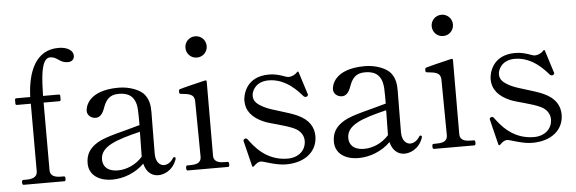

<svg xmlns="http://www.w3.org/2000/svg" viewBox="-49 -892 3184 1061"><g transform="rotate(-5 1543.5 -361.5)"><path d="M302 -737C175 -737 128 -620 123 -480H46C41 -480 38 -477 38 -472V-451C38 -446 41 -443 46 -443H123V-69C123 -31 88 -27 58 -27H45C39 -27 37 -22 37 -13C37 -5 39 0 45 0H271C276 0 278 -5 278 -13C278 -22 276 -27 271 -27H258C228 -27 194 -31 194 -69V-443H281C286 -443 289 -446 289 -451V-472C289 -477 286 -480 281 -480H194C195 -530 197 -573 202 -607C210 -659 225 -689 251 -689C292 -689 300 -654 347 -654C369 -654 383 -666 383 -687C383 -713 355 -737 302 -737Z M886 -80C884 -80 882 -80 879 -75C864 -50 843 -41 827 -41C818 -41 781 -46 781 -110C781 -180 783 -300 783 -338C783 -375 779 -405 757 -435C735 -465 675 -489 614 -489C444 -489 427 -398 427 -376C427 -350 451 -334 474 -334C496 -334 512 -351 523 -382C539 -427 559 -455 611 -455C645 -455 671 -446 686 -428C706 -404 711 -379 711 -316V-273C624 -247 524 -228 475 -199C426 -170 407 -135 407 -87C407 -24 459 14 536 14C596 14 664 -10 713 -59C723 -18 749 12 791 12C818 12 870 -3 893 -67C894 -70 894 -72 894 -73C894 -77 891 -80 886 -80ZM572 -34C507 -34 488 -69 488 -101C488 -174 575 -203 710 -236C709 -183 708 -128 708 -101V-98C670 -55 617 -34 572 -34Z M1060 -617C1093 -617 1119 -643 1119 -676C1119 -709 1093 -735 1060 -735C1027 -735 1001 -709 1001 -676C1001 -643 1027 -617 1060 -617ZM1179 0C1184 0 1186 -5 1186 -14C1186 -23 1184 -28 1179 -28H1166C1136 -28 1101 -31 1101 -70L1102 -480C1102 -485 1099 -488 1093 -487C1063 -480 964 -456 950 -451C945 -449 945 -445 945 -437C945 -429 945 -426 954 -425C995 -420 1029 -420 1029 -375L1032 -70C1032 -31 998 -28 968 -28H955C949 -28 947 -23 947 -14C947 -5 949 0 955 0Z M1322 8C1337 -7 1348 -14 1362 -14C1376 -14 1443 14 1499 14C1609 14 1674 -46 1674 -128C1674 -176 1650 -220 1586 -249C1534 -273 1452 -290 1410 -310C1367 -331 1348 -349 1348 -379C1348 -406 1371 -457 1443 -457C1541 -457 1606 -378 1628 -353C1631 -350 1635 -348 1639 -348C1641 -348 1643 -348 1645 -349C1648 -351 1650 -352 1651 -354C1654 -357 1653 -361 1652 -364L1651 -366L1613 -486C1611 -493 1608 -493 1603 -488C1591 -474 1571 -466 1555 -466C1538 -466 1503 -489 1447 -489C1317 -489 1300 -384 1300 -356C1300 -302 1332 -260 1399 -232C1435 -217 1515 -202 1563 -179C1595 -164 1613 -137 1613 -107C1613 -55 1572 -17 1511 -17C1389 -17 1326 -107 1301 -140C1297 -146 1293 -148 1289 -148C1287 -148 1286 -148 1284 -147C1278 -144 1276 -141 1276 -137L1277 -132L1311 6C1312 12 1317 13 1322 8Z M2252 -80C2250 -80 2248 -80 2245 -75C2230 -50 2209 -41 2193 -41C2184 -41 2147 -46 2147 -110C2147 -180 2149 -300 2149 -338C2149 -375 2145 -405 2123 -435C2101 -465 2041 -489 1980 -489C1810 -489 1793 -398 1793 -376C1793 -350 1817 -334 1840 -334C1862 -334 1878 -351 1889 -382C1905 -427 1925 -455 1977 -455C2011 -455 2037 -446 2052 -428C2072 -404 2077 -379 2077 -316V-273C1990 -247 1890 -228 1841 -199C1792 -170 1773 -135 1773 -87C1773 -24 1825 14 1902 14C1962 14 2030 -10 2079 -59C2089 -18 2115 12 2157 12C2184 12 2236 -3 2259 -67C2260 -70 2260 -72 2260 -73C2260 -77 2257 -80 2252 -80ZM1938 -34C1873 -34 1854 -69 1854 -101C1854 -174 1941 -203 2076 -236C2075 -183 2074 -128 2074 -101V-98C2036 -55 1983 -34 1938 -34Z M2426 -617C2459 -617 2485 -643 2485 -676C2485 -709 2459 -735 2426 -735C2393 -735 2367 -709 2367 -676C2367 -643 2393 -617 2426 -617ZM2545 0C2550 0 2552 -5 2552 -14C2552 -23 2550 -28 2545 -28H2532C2502 -28 2467 -31 2467 -70L2468 -480C2468 -485 2465 -488 2459 -487C2429 -480 2330 -456 2316 -451C2311 -449 2311 -445 2311 -437C2311 -429 2311 -426 2320 -425C2361 -420 2395 -420 2395 -375L2398 -70C2398 -31 2364 -28 2334 -28H2321C2315 -28 2313 -23 2313 -14C2313 -5 2315 0 2321 0Z M2688 8C2703 -7 2714 -14 2728 -14C2742 -14 2809 14 2865 14C2975 14 3040 -46 3040 -128C3040 -176 3016 -220 2952 -249C2900 -273 2818 -290 2776 -310C2733 -331 2714 -349 2714 -379C2714 -406 2737 -457 2809 -457C2907 -457 2972 -378 2994 -353C2997 -350 3001 -348 3005 -348C3007 -348 3009 -348 3011 -349C3014 -351 3016 -352 3017 -354C3020 -357 3019 -361 3018 -364L3017 -366L2979 -486C2977 -493 2974 -493 2969 -488C2957 -474 2937 -466 2921 -466C2904 -466 2869 -489 2813 -489C2683 -489 2666 -384 2666 -356C2666 -302 2698 -260 2765 -232C2801 -217 2881 -202 2929 -179C2961 -164 2979 -137 2979 -107C2979 -55 2938 -17 2877 -17C2755 -17 2692 -107 2667 -140C2663 -146 2659 -148 2655 -148C2653 -148 2652 -148 2650 -147C2644 -144 2642 -141 2642 -137L2643 -132L2677 6C2678 12 2683 13 2688 8Z"/></g></svg>

Font: Shippori Mincho OTF
Style: Regular
Weight: 400
Designer: FONTDASU
Foundry: FONTDASU / Google Inc. / but / Adobe
Version: Version 3.300;hotconv 1.0.109;makeotfexe 2.5.65596